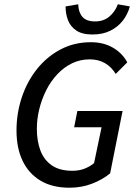

<svg xmlns="http://www.w3.org/2000/svg" viewBox="-20 -864 634 896"><path d="M304 12Q224 12 169 -21Q114 -54 85.5 -113.5Q57 -173 57 -255Q57 -335 81.5 -409Q106 -483 152 -541Q198 -599 262 -633Q326 -667 404 -667Q463 -667 507 -641.5Q551 -616 574 -573L520 -519Q500 -552 469.5 -569.5Q439 -587 399 -587Q354 -587 316 -568.5Q278 -550 247.5 -517.5Q217 -485 196 -443.5Q175 -402 163.5 -355.5Q152 -309 152 -263Q152 -206 168.5 -162Q185 -118 221.5 -92.5Q258 -67 318 -67Q350 -67 376 -77.5Q402 -88 419 -103L454 -270H326L341 -346H552L494 -55Q459 -26 410 -7Q361 12 304 12ZM412 -703Q363 -703 335.5 -722Q308 -741 297 -770.5Q286 -800 286 -834L345 -844Q346 -807 364.5 -785.5Q383 -764 424 -764Q463 -764 490 -786.5Q517 -809 530 -844L586 -834Q576 -797 553 -767.5Q530 -738 494.5 -720.5Q459 -703 412 -703Z"/></svg>

Font: Source Sans 3 ExtraLight Medium
Style: Italic
Weight: 500
Italic angle: -11°
Version: Version 3.052;hotconv 1.1.0;makeotfexe 2.6.0